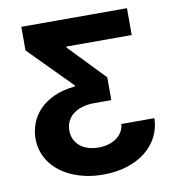

<svg xmlns="http://www.w3.org/2000/svg" viewBox="-82 -620 820 886"><g transform="rotate(-10 328.0 -176.5)"><path d="M272 -231.5V-237.2L76.7 -434.7V-545.5H571.7V-419.7H265.6V-414.8L426.8 -247.2V-140.3H348.4Q314.6 -140.3 289.1 -132.3Q263.5 -124.3 246.3 -110.3Q229 -96.2 220.3 -77.1Q211.6 -57.9 211.6 -35.5Q211.6 -12.1 220.5 6.4Q229.4 24.9 245.2 38Q261 51.1 283 58.1Q305 65 331.3 65Q356.2 65 377.7 58.8Q399.1 52.6 415.5 41Q431.8 29.5 441.8 13.1Q451.7 -3.2 453.1 -23.8H608.3Q606.9 24.9 585.9 64.5Q565 104 528.4 132.5Q491.8 160.9 441.8 176.3Q391.7 191.8 331.7 191.8Q291.5 191.8 255.3 184.7Q219.1 177.6 187.9 164.2Q156.6 150.9 131.4 131.7Q106.2 112.6 88.4 88.4Q70.7 64.3 61.1 35.7Q51.5 7.1 51.5 -25.2Q51.5 -61.4 64.5 -96.2Q77.4 -131 104.4 -159.3Q131.4 -187.5 172.9 -206.7Q214.5 -225.9 272 -231.5Z"/></g></svg>

Font: Cannonade
Style: Bold
Weight: 700
Designer: Rasmus Andersson
Foundry: rsms
Version: Version 3.012;git-f93a4a705